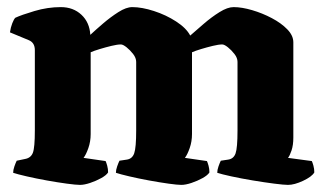

<svg xmlns="http://www.w3.org/2000/svg" viewBox="-20 -520 907 540"><path d="M205 0Q194 0 168 -3.5Q142 -7 111.5 -12.5Q81 -18 55 -24Q29 -30 17 -34Q17 -42 20.5 -52Q24 -62 27 -68L51 -73Q67 -76 72.5 -90.5Q78 -105 78 -153V-379Q78 -400 61 -407L8 -429Q10 -443 14.5 -454.5Q19 -466 23 -470Q40 -478 77 -489Q114 -500 151 -500Q186 -500 209 -478.5Q232 -457 234 -422Q249 -436 270 -454Q291 -472 313 -486Q335 -500 352 -500Q379 -500 413 -489Q447 -478 475.5 -459.5Q504 -441 515 -420Q531 -434 553 -453Q575 -472 597.5 -486Q620 -500 637 -500Q660 -500 689 -491.5Q718 -483 744.5 -469Q771 -455 788 -437.5Q805 -420 805 -401V-133Q805 -112 800 -97Q795 -82 790 -76L857 -67Q859 -63 861.5 -54Q864 -45 864 -35Q857 -23 832.5 -11.5Q808 0 790 0Q779 0 751.5 -3.5Q724 -7 691 -12.5Q658 -18 630.5 -24Q603 -30 591 -34Q591 -42 594.5 -52Q598 -62 601 -68L621 -71Q637 -73 642.5 -88.5Q648 -104 648 -153V-346Q648 -357 639.5 -368Q631 -379 621 -387Q611 -395 605 -395Q595 -395 578.5 -391Q562 -387 545.5 -382Q529 -377 520 -373V-143Q520 -122 513.5 -103.5Q507 -85 500 -76L562 -67Q564 -63 566.5 -54Q569 -45 569 -35Q564 -27 549.5 -19Q535 -11 518.5 -5.5Q502 0 490 0Q479 0 454 -3.5Q429 -7 399 -12.5Q369 -18 343.5 -24Q318 -30 306 -34Q306 -42 309.5 -52Q313 -62 316 -68L336 -71Q352 -73 357.5 -89Q363 -105 363 -153V-346Q363 -357 354.5 -368Q346 -379 336 -387Q326 -395 320 -395Q310 -395 293.5 -391Q277 -387 260.5 -382Q244 -377 235 -373V-143Q235 -122 228.5 -103.5Q222 -85 215 -76L277 -67Q279 -63 281.5 -54Q284 -45 284 -35Q279 -27 264.5 -19Q250 -11 233.5 -5.5Q217 0 205 0Z"/></svg>

Font: Texturina 72pt Black
Style: Regular
Weight: 900
Designer: Guillermo Torres Carreño
Foundry: Omnibus-Type
Version: Version 1.002; ttfautohint (v1.8.3)